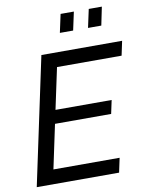

<svg xmlns="http://www.w3.org/2000/svg" viewBox="-98 -984 817 1054"><g transform="rotate(-10 310.5 -457.0)"><path d="M171 -710H621L604 -630H244L195 -400H508L492 -325H179L127 -80H496L479 0H20ZM292 -812 314 -914H388L366 -812ZM449 -812 471 -914H544L523 -812Z"/></g></svg>

Font: Raleway Thin Medium
Style: Italic
Weight: 500
Italic angle: -12°
Version: Version 4.026